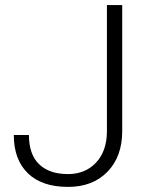

<svg xmlns="http://www.w3.org/2000/svg" viewBox="-20 -731 590 761"><path d="M403.8 -710.9H464.4V-211.4Q464.4 -110.4 406 -50.3Q347.7 9.8 249.5 9.8Q146 9.8 90.3 -44.4Q34.7 -98.6 34.7 -195.8H94.7Q94.7 -118.7 135.3 -79.8Q175.8 -41 249.5 -41Q317.4 -41 360.1 -85.9Q402.8 -130.9 403.8 -208Z"/></svg>

Font: Vazir Thin FD
Style: Thin-FD
Weight: 100
Designer: Saber Rastikerdar
Foundry: Saber Rastikerdar
Version: Version 30.0.0